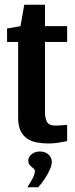

<svg xmlns="http://www.w3.org/2000/svg" viewBox="-20 -606 317 815"><path d="M184 3Q161 3 138 -1Q115 -5 97 -16.5Q79 -28 68 -49.5Q57 -71 57 -107V-428H10V-485L67 -495L83 -586H171V-495H265V-428H171V-127Q171 -106 179 -89.5Q187 -73 215 -73Q228 -73 245 -74.5Q262 -76 265 -76V-7Q262 -7 237.5 -2Q213 3 184 3ZM96 189Q110 168 119 150Q128 132 128 120Q128 113 121 108Q114 103 107 95.5Q100 88 100 75Q100 61 114 49Q128 37 149 37Q172 37 186 50Q200 63 200 81Q200 95 191 115Q182 135 169 154.5Q156 174 142 189Z"/></svg>

Font: Alumni Sans Thin
Style: Bold
Weight: 700
Version: Version 1.018